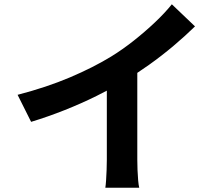

<svg xmlns="http://www.w3.org/2000/svg" viewBox="-20 -831 1040 895"><path d="M62 -389Q197 -424 306.5 -470.5Q416 -517 499 -568Q551 -600 603.5 -641.5Q656 -683 702.5 -727Q749 -771 781 -811L889 -708Q843 -663 788.5 -617Q734 -571 675 -529Q616 -487 558 -452Q501 -419 430.5 -384Q360 -349 282 -318Q204 -287 125 -263ZM478 -504 620 -537V-87Q620 -65 621 -39Q622 -13 624 9.5Q626 32 629 44H471Q473 32 474.5 9.5Q476 -13 477 -39Q478 -65 478 -87Z"/></svg>

Font: Noto Sans SC
Style: Bold
Weight: 700
Designer: Ryoko NISHIZUKA  (kana, bopomofo & ideographs); Paul D. Hunt (Latin, Greek & Cyrillic); Sandoll Communications , Soo-you
Foundry: Adobe
Version: Version 2.004-H2;hotconv 1.0.118;makeotfexe 2.5.65603